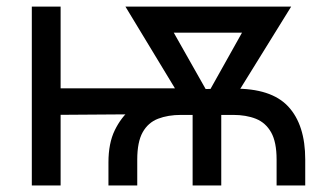

<svg xmlns="http://www.w3.org/2000/svg" viewBox="-20 -566 998 586"><path d="M311 0V-70.3Q311 -128.9 330.3 -168.5Q349.6 -208 379.2 -232.9Q408.7 -257.8 440.7 -270.8Q472.7 -283.7 498.8 -288.6Q524.9 -293.5 536.6 -293.5L691.4 -295.4Q807.6 -296.9 859.6 -241Q911.6 -185.1 911.6 -79.1V0H824.2V-79.1Q824.2 -132.3 807.6 -161.9Q791 -191.4 761.2 -203.4Q731.4 -215.3 691.4 -215.3H532.7Q492.7 -215.3 462.4 -203.6Q432.1 -191.9 415.5 -162.4Q398.9 -132.8 398.9 -79.1V0ZM77.1 0V-545.9H165V0ZM130.4 -215.3V-296.4H551.3V-218.3ZM567.9 0V-281.7H655.3V0ZM560.1 -220.2 362.8 -545.9H465.3L639.6 -237.8L629.4 -220.2ZM600.1 -220.2 592.3 -240.7 763.2 -545.9H868.7L667 -220.2ZM440.4 -466.3V-545.9H807.1V-466.3Z"/></svg>

Font: Adwaita Sans
Style: Regular
Weight: 400
Designer: Rasmus Andersson
Foundry: rsms
Version: Version 4.001;git-9221beed3